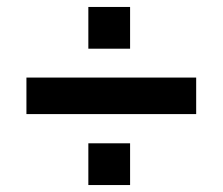

<svg xmlns="http://www.w3.org/2000/svg" viewBox="-20 -562 640 552"><path d="M56 -234V-339H544V-234ZM234 -30V-150H354V-30ZM234 -422V-542H354V-422Z"/></svg>

Font: Nunito Sans 7pt ExtraBold
Style: Regular
Weight: 800
Designer: Vernon Adams
Foundry: Vernon Adams
Version: Version 3.101;gftools[0.9.27]